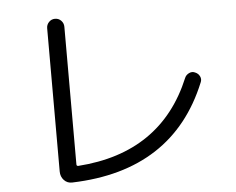

<svg xmlns="http://www.w3.org/2000/svg" viewBox="-53 -807 1107 901"><g transform="rotate(-5 500.0 -356.5)"><path d="M252 29.3Q228.5 30.3 212.9 13.7Q197.3 -2.9 197.3 -27.3V-702.1Q197.3 -718.8 209 -731Q220.7 -743.2 237.8 -743.2Q254.9 -743.2 266.6 -731Q278.3 -718.8 278.3 -702.1V-53.7Q278.3 -45.9 286.1 -45.9Q680.7 -73.2 822.3 -414.1Q828.1 -427.7 842.8 -434.6Q857.4 -441.4 871.1 -434.6Q885.7 -428.7 892.6 -414.6Q899.4 -400.4 892.6 -385.7Q728.5 14.6 252 29.3Z"/></g></svg>

Font: Rounded Mgen+ 1m regular
Style: Regular
Weight: 400
Designer: [Source Han Sans]
Ryoko NISHIZUKA  (kana & ideographs); Paul D. Hunt (Latin, Greek & Cyrillic); Wenlong ZHANG  (bopomofo
Version: Version 1.059.20150602